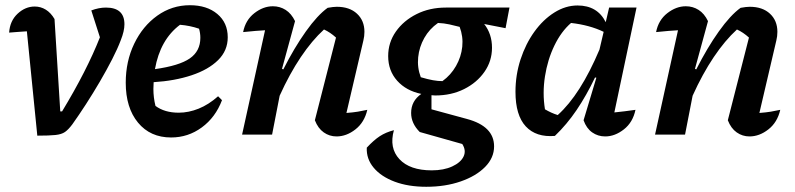

<svg xmlns="http://www.w3.org/2000/svg" viewBox="-20 -516 3048 736"><path d="M218 -89Q313 -246 363 -373L330 -476Q359 -487 386 -487Q457 -487 457 -423Q457 -397 443 -362Q431 -330 410 -289Q389 -248 363 -203.5Q337 -159 309.5 -116.5Q282 -74 257 -39Q242 -19 229 -10Q216 -1 192.5 1.5Q169 4 123 4L83 -396Q64 -395 47 -393.5Q30 -392 15 -391Q18 -436 47.5 -463.5Q77 -491 113 -491Q136 -491 155.5 -479Q175 -467 189 -443L211 -89Z M636 11Q556 11 509 -46Q462 -103 462 -199Q462 -281 494.5 -348.5Q527 -416 583 -456Q639 -496 708 -496Q773 -496 813 -462.5Q853 -429 853 -373Q853 -322 816 -285.5Q779 -249 714.5 -227.5Q650 -206 569 -201Q568 -188 568 -175Q568 -142 576 -110Q611 -84 665 -84Q703 -84 741.5 -99.5Q780 -115 816 -147L831 -132Q806 -66 753.5 -27.5Q701 11 636 11ZM748 -371Q748 -389 743 -406Q708 -418 670 -421Q594 -364 574 -251Q667 -264 707.5 -292Q748 -320 748 -371Z M908 0 996 -400Q979 -399 959.5 -397.5Q940 -396 912 -393Q921 -439 955 -465.5Q989 -492 1026 -492Q1053 -492 1075 -478Q1097 -464 1111 -435L1061 -252L1066 -250Q1108 -333 1152.5 -395.5Q1197 -458 1236 -486Q1258 -490 1271 -490Q1320 -490 1348.5 -463.5Q1377 -437 1377 -394Q1377 -377 1373 -361L1308 -83Q1334 -85 1352 -88Q1370 -91 1388 -95Q1377 -47 1342.5 -20Q1308 7 1270 7Q1243 7 1221 -8.5Q1199 -24 1187 -55L1268 -372Q1246 -392 1222 -403Q1176 -361 1133 -297Q1090 -233 1052 -149L1023 0Z M1648 -150Q1641 -150 1634 -151V-97L1770 -60Q1874 -32 1874 45Q1874 89 1839.5 124Q1805 159 1746 179.5Q1687 200 1614 200Q1545 200 1493 180.5Q1441 161 1412.5 127Q1384 93 1386 50Q1413 21 1436 6Q1459 -9 1490 -17Q1471 51 1511 94Q1551 137 1635 137Q1681 137 1713.5 122Q1746 107 1757 84Q1768 61 1752 36L1589 -10Q1556 -43 1556 -83Q1556 -129 1595 -156Q1537 -168 1502.5 -206.5Q1468 -245 1468 -301Q1468 -353 1497.5 -395Q1527 -437 1577 -462Q1627 -487 1689 -487H1933L1918 -408L1836 -424Q1866 -386 1866 -333Q1866 -282 1837 -240.5Q1808 -199 1759 -174.5Q1710 -150 1648 -150ZM1676 -205Q1708 -228 1728 -263Q1748 -298 1752 -337Q1756 -376 1742 -413Q1723 -418 1702.5 -422.5Q1682 -427 1659 -428Q1626 -405 1606.5 -370.5Q1587 -336 1583 -296.5Q1579 -257 1593 -220Q1620 -212 1639.5 -208.5Q1659 -205 1676 -205Z M2107 5Q2035 11 1995.5 -31.5Q1956 -74 1956 -164Q1956 -229 1975.5 -288.5Q1995 -348 2028.5 -394.5Q2062 -441 2105 -468Q2148 -495 2194 -495Q2270 -495 2302 -431L2315 -487H2420L2335 -85Q2355 -87 2375 -89.5Q2395 -92 2416 -95Q2406 -47 2371.5 -20Q2337 7 2300 7Q2272 7 2250 -8.5Q2228 -24 2217 -55L2266 -218L2261 -219Q2228 -150 2190.5 -94.5Q2153 -39 2107 5ZM2069 -97Q2081 -90 2093 -84.5Q2105 -79 2118 -75Q2205 -153 2278 -326L2294 -394Q2240 -420 2169 -428Q2131 -395 2105 -341Q2079 -287 2069 -223Q2059 -159 2069 -97Z M2491 0 2579 -400Q2562 -399 2542.5 -397.5Q2523 -396 2495 -393Q2504 -439 2538 -465.5Q2572 -492 2609 -492Q2636 -492 2658 -478Q2680 -464 2694 -435L2644 -252L2649 -250Q2691 -333 2735.5 -395.5Q2780 -458 2819 -486Q2841 -490 2854 -490Q2903 -490 2931.5 -463.5Q2960 -437 2960 -394Q2960 -377 2956 -361L2891 -83Q2917 -85 2935 -88Q2953 -91 2971 -95Q2960 -47 2925.5 -20Q2891 7 2853 7Q2826 7 2804 -8.5Q2782 -24 2770 -55L2851 -372Q2829 -392 2805 -403Q2759 -361 2716 -297Q2673 -233 2635 -149L2606 0Z"/></svg>

Font: Piazzolla SemiBold
Style: Italic
Weight: 600
Italic angle: -11.3°
Designer: Juan Pablo del Peral
Foundry: Huerta Tipografica
Version: Version 1.330